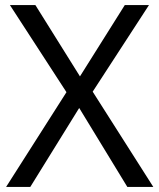

<svg xmlns="http://www.w3.org/2000/svg" viewBox="-20 -734 626 754"><path d="M582 0H480L291 -310L99 0H4L241 -372L19 -714H119L294 -434L470 -714H565L344 -374Z"/></svg>

Font: Noto Sans New Tai Lue
Style: Regular
Weight: 400
Designer: Monotype Design Team
Foundry: Monotype Imaging Inc.
Version: Version 2.003